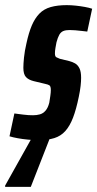

<svg xmlns="http://www.w3.org/2000/svg" viewBox="-59 -538 379 748"><path d="M91 8Q72 8 50.5 6Q29 4 10 0.5Q-9 -3 -22 -7L-3 -96Q3 -95 12 -94Q21 -93 31.5 -91.5Q42 -90 52 -89.5Q62 -89 70 -89Q84 -89 96.5 -92.5Q109 -96 118.5 -107Q128 -118 133 -138Q135 -150 137 -164Q139 -178 139 -187Q139 -202 133.5 -205.5Q128 -209 118 -211L72 -222Q52 -227 42 -238Q32 -249 32 -274Q32 -289 34.5 -314Q37 -339 44 -369Q53 -411 65 -439Q77 -467 94.5 -485Q112 -503 138.5 -510.5Q165 -518 201 -518Q218 -518 236.5 -516Q255 -514 271.5 -511Q288 -508 300 -504L281 -415Q271 -416 259 -417.5Q247 -419 234.5 -420Q222 -421 212 -421Q197 -421 187.5 -417Q178 -413 172 -402.5Q166 -392 161 -373Q159 -362 157 -351Q155 -340 155 -330Q155 -318 160.5 -315Q166 -312 174 -309L211 -300Q223 -297 233.5 -291Q244 -285 250.5 -272Q257 -259 257 -235Q257 -221 255 -203Q253 -185 248 -161Q238 -112 225.5 -79.5Q213 -47 195.5 -27.5Q178 -8 152.5 0Q127 8 91 8ZM-39 190V185L74 -17H140V-12L61 190Z"/></svg>

Font: Saira UltraCondensed ExtraBold
Style: Italic
Weight: 800
Width: 1
Italic angle: -12°
Designer: Hector Gatti with collaboration of the Omnibus-Type team
Foundry: Omnibus-Type
Version: Version 1.101